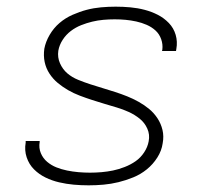

<svg xmlns="http://www.w3.org/2000/svg" viewBox="-20 -548 640 576"><path d="M246 8Q223 8 201 6Q179 4 157.5 -1Q136 -6 116.5 -15.5Q97 -25 82 -40Q67 -55 60 -76Q53 -97 57 -120V-125H99V-122Q96 -104 102.5 -88.5Q109 -73 121.5 -62.5Q134 -52 149 -46Q164 -40 181 -36.5Q198 -33 215.5 -31.5Q233 -30 250 -30Q267 -30 284.5 -31.5Q302 -33 319 -36.5Q336 -40 354 -47Q372 -54 387 -64.5Q402 -75 412.5 -91Q423 -107 426 -124Q430 -144 422 -162Q414 -180 399 -192Q384 -204 366.5 -212Q349 -220 330.5 -225.5Q312 -231 293.5 -236.5Q275 -242 256.5 -248Q238 -254 219.5 -261Q201 -268 184.5 -277.5Q168 -287 153.5 -299Q139 -311 128.5 -327Q118 -343 114 -362Q110 -381 113 -402Q117 -423 129 -443.5Q141 -464 158.5 -479Q176 -494 197.5 -503.5Q219 -513 240 -518.5Q261 -524 283 -526Q305 -528 327 -528Q349 -528 371 -526Q393 -524 414 -518.5Q435 -513 453.5 -503.5Q472 -494 486.5 -479Q501 -464 507 -443.5Q513 -423 509 -401L508 -395H466L467 -399Q469 -415 463.5 -430.5Q458 -446 446.5 -456.5Q435 -467 420 -473.5Q405 -480 389 -483.5Q373 -487 357 -488.5Q341 -490 324 -490Q307 -490 290 -488.5Q273 -487 256.5 -483Q240 -479 223.5 -472.5Q207 -466 192.5 -455Q178 -444 168 -428.5Q158 -413 155 -396Q152 -376 160 -358Q168 -340 182 -328Q196 -316 214.5 -308.5Q233 -301 251.5 -295Q270 -289 288.5 -283.5Q307 -278 325.5 -272Q344 -266 361.5 -259Q379 -252 396 -242.5Q413 -233 427.5 -221Q442 -209 452.5 -193Q463 -177 467.5 -158Q472 -139 468 -118Q465 -96 452 -75.5Q439 -55 420.5 -40Q402 -25 380 -16Q358 -7 335.5 -1.5Q313 4 290.5 6Q268 8 246 8Z"/></svg>

Font: Iosevka Extralight Extended
Style: Italic
Weight: 200
Width: 7
Italic angle: -9°
Monospace: yes
Designer: Belleve Invis
Foundry: Belleve Invis
Version: Version 32.5.0; ttfautohint (v1.8.4)